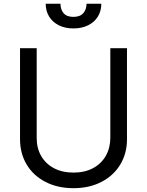

<svg xmlns="http://www.w3.org/2000/svg" viewBox="-20 -982 777 1015"><path d="M563.2 -727.3H651.3V-245.7Q651.3 -171.5 616.1 -112.7Q581 -54 516.7 -20.6Q452.4 12.8 368.6 12.8Q284.4 12.8 220 -20.6Q155.5 -54 120.7 -112.7Q85.9 -171.5 85.9 -245.7V-727.3H174V-252.8Q173.7 -199.6 197.3 -158Q220.9 -116.5 264.9 -93Q308.9 -69.6 368.6 -69.6Q427.9 -69.6 471.8 -93Q515.6 -116.5 539.2 -158Q562.9 -199.6 563.2 -252.8ZM515.6 -962.4Q515.6 -924 497.5 -894.5Q479.4 -865.1 446 -848.4Q412.6 -831.7 367.9 -831.7Q323.9 -831.7 290.8 -848.4Q257.8 -865.1 239.7 -894.5Q221.6 -924 221.6 -962.4H299.7Q299.7 -931.8 316.2 -912.3Q332.7 -892.8 367.9 -892.8Q403.1 -892.8 420.3 -912.5Q437.5 -932.2 437.5 -962.4Z"/></svg>

Font: Riot Sans
Style: Regular
Weight: 400
Designer: Rasmus Andersson
Foundry: rsms
Version: Version 3.005